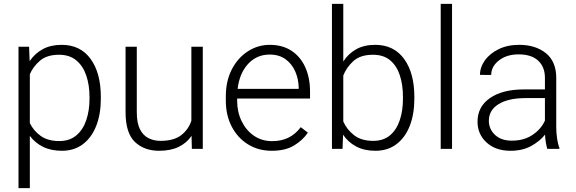

<svg xmlns="http://www.w3.org/2000/svg" viewBox="-20 -770 2977 993"><path d="M501.5 -269V-258.8Q501.5 -180.2 477.8 -119.4Q454.1 -58.6 408.9 -24.4Q363.8 9.8 299.8 9.8Q243.7 9.8 202.4 -10.7Q161.1 -31.2 134.3 -67.4V203.1H75.7V-528.3H130.4L133.3 -453.6Q160.2 -493.7 201.4 -515.9Q242.7 -538.1 298.8 -538.1Q396 -538.1 448.7 -465.1Q501.5 -392.1 501.5 -269ZM442.9 -258.8V-269Q442.9 -330.6 426 -379.9Q409.2 -429.2 374.3 -458Q339.4 -486.8 285.6 -486.8Q222.7 -486.8 187 -456.3Q151.4 -425.8 134.3 -386.2V-133.3Q153.8 -93.3 190.7 -66.9Q227.5 -40.5 286.6 -40.5Q339.8 -40.5 374.5 -69.6Q409.2 -98.6 426 -148.2Q442.9 -197.8 442.9 -258.8Z M972.2 0 970.7 -67.4Q946.3 -31.2 904.8 -10.7Q863.3 9.8 802.7 9.8Q725.1 9.8 677.2 -36.4Q629.4 -82.5 629.4 -190.4V-528.3H687.5V-189.5Q687.5 -133.3 704.1 -101.1Q720.7 -68.8 748.5 -55.2Q776.4 -41.5 809.6 -41.5Q879.4 -41.5 917.2 -71Q955.1 -100.6 969.7 -145.5V-528.3H1028.8V0Z M1385.3 9.8Q1316.4 9.8 1262.7 -23.4Q1209 -56.6 1178.5 -115.2Q1147.9 -173.8 1147.9 -249.5V-270.5Q1147.9 -352.1 1179.4 -412.1Q1210.9 -472.2 1262.7 -505.1Q1314.5 -538.1 1374.5 -538.1Q1441.9 -538.1 1488.5 -506.8Q1535.2 -475.6 1559.3 -421.1Q1583.5 -366.7 1583.5 -295.9V-260.3H1206.5V-249.5Q1206.5 -191.4 1229.5 -143.8Q1252.4 -96.2 1293.2 -68.1Q1334 -40 1387.7 -40Q1434.1 -40 1470.5 -57.4Q1506.8 -74.7 1535.6 -112.3L1572.3 -84Q1546.4 -45.4 1501.2 -17.8Q1456.1 9.8 1385.3 9.8ZM1374.5 -487.8Q1307.6 -487.8 1262.9 -439.2Q1218.3 -390.6 1209 -310.5H1524.9V-316.9Q1523.9 -361.3 1507.1 -400.1Q1490.2 -439 1457.3 -463.4Q1424.3 -487.8 1374.5 -487.8Z M2123 -269V-258.8Q2123 -180.2 2099.4 -119.4Q2075.7 -58.6 2030.5 -24.4Q1985.4 9.8 1921.4 9.8Q1863.8 9.8 1822 -12.5Q1780.3 -34.7 1754.4 -73.2L1751.5 0H1696.8V-750H1755.4V-452.1Q1781.7 -492.7 1822.5 -515.4Q1863.3 -538.1 1920.4 -538.1Q2017.1 -538.1 2070.1 -465.1Q2123 -392.1 2123 -269ZM2064 -258.8V-269Q2064 -330.6 2048.1 -379.9Q2032.2 -429.2 1998 -458Q1963.9 -486.8 1909.2 -486.8Q1843.3 -486.8 1807.4 -453.9Q1771.5 -420.9 1755.4 -379.4V-141.6Q1773.9 -99.6 1811.5 -70.6Q1849.1 -41.5 1910.2 -41.5Q1963.4 -41.5 1997.3 -70.3Q2031.2 -99.1 2047.6 -148.4Q2064 -197.8 2064 -258.8Z M2317.9 -750V0H2259.3V-750Z M2810.5 0Q2806.2 -13.7 2803 -33.4Q2799.8 -53.2 2798.8 -73.7Q2772.5 -40 2727.5 -15.1Q2682.6 9.8 2620.1 9.8Q2543 9.8 2496.3 -33.2Q2449.7 -76.2 2449.7 -140.6Q2449.7 -218.3 2514.2 -262.9Q2578.6 -307.6 2690.4 -307.6H2798.3V-367.2Q2798.3 -423.8 2763.4 -456.3Q2728.5 -488.8 2662.1 -488.8Q2600.6 -488.8 2560.5 -457.5Q2520.5 -426.3 2520.5 -382.3L2462.4 -382.8Q2462.4 -422.4 2487.8 -457.8Q2513.2 -493.2 2558.8 -515.6Q2604.5 -538.1 2665 -538.1Q2749.5 -538.1 2803.2 -495.1Q2856.9 -452.1 2856.9 -366.2V-110.8Q2856.9 -83.5 2861.1 -54.2Q2865.2 -24.9 2873 -6.3V0ZM2627 -42.5Q2690.4 -42.5 2734.9 -72.8Q2779.3 -103 2798.3 -146.5V-262.7H2698.7Q2608.9 -262.7 2558.6 -231.4Q2508.3 -200.2 2508.3 -145.5Q2508.3 -102.5 2540 -72.5Q2571.8 -42.5 2627 -42.5Z"/></svg>

Font: Vazirmatn UI FD ExtraLight
Style: Regular
Weight: 200
Designer: Saber Rastikerdar
Foundry: Saber Rastikerdar
Version: Version 33.003